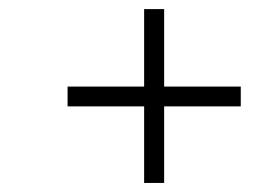

<svg xmlns="http://www.w3.org/2000/svg" viewBox="-20 -445 614 426"><path d="M129.9 -209V-252.9H299.8V-424.8H344.2V-252.9H514.2V-209H344.2V-39.1H299.8V-209Z"/></svg>

Font: Dehuti Alt
Style: Bold-Italic
Weight: 700
Version: Version 1.2